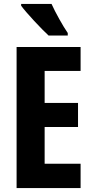

<svg xmlns="http://www.w3.org/2000/svg" viewBox="-20 -952 470 972"><path d="M241 -932H87V-923C113 -887 191 -804 226 -772H323V-785C301 -816 259 -891 241 -932ZM388 0V-123H206V-309H375V-431H206V-593H388V-714H64V0Z"/></svg>

Font: Noto Sans Oriya ExtCond Bold
Style: Bold
Weight: 700
Width: 2
Designer: Amélie Bonet and Sol Matas
Foundry: Google LLC
Version: Version 2.006